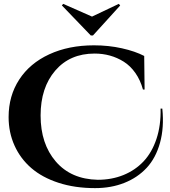

<svg xmlns="http://www.w3.org/2000/svg" viewBox="-20 -945 866 979"><path d="M454.1 -764.2 592.8 -917 585.9 -925.3 449.2 -860.4 302.2 -925.3 295.4 -917.5 442.9 -764.2ZM798.8 -391.1H807.6Q817.4 -294.4 795.9 -216.8Q774.4 -139.2 727.8 -89.1Q681.2 -39.1 614 -12.5Q546.9 14.2 464.4 14.2Q361.8 14.2 278.6 -12.9Q195.3 -40 139.6 -88.1Q84 -136.2 54 -202.9Q23.9 -269.5 23.9 -348.1Q23.9 -456.1 77.9 -539.1Q131.8 -622.1 231 -668Q330.1 -713.9 459 -713.9Q534.2 -713.9 601.8 -698.7Q669.4 -683.6 715.3 -659.7L717.3 -488.3H709Q695.8 -536.6 670.2 -573Q644.5 -609.4 611.1 -630.4Q577.6 -651.4 540.5 -661.6Q503.4 -671.9 462.4 -671.9Q336.4 -671.9 261.7 -585Q187 -498 187 -356Q187 -211.4 264.6 -121.3Q342.3 -31.2 478.5 -28.3Q549.8 -28.3 609.4 -52.5Q668.9 -76.7 711.7 -121.8Q754.4 -167 777.6 -236.1Q800.8 -305.2 798.8 -391.1Z"/></svg>

Font: Cinzel Decorative Bold
Style: Regular
Weight: 700
Designer: Natanael Gama
Version: Version 1.001;PS 001.001;hotconv 1.0.56;makeotf.lib2.0.21325